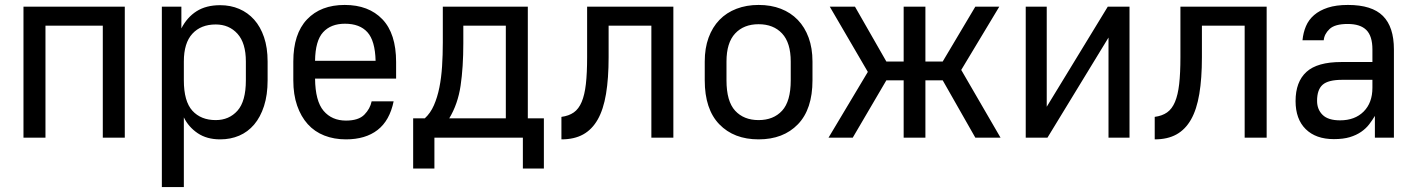

<svg xmlns="http://www.w3.org/2000/svg" viewBox="-20 -557 5731 777"><path d="M75 -530H485V0H396V-453H164V0H75Z M635 -530H714V-442Q737 -487 775.5 -511.5Q814 -536 871 -536Q913 -536 948 -521Q983 -506 1008.5 -477.5Q1034 -449 1048.5 -406.5Q1063 -364 1063 -308V-232Q1063 -173 1048.5 -128Q1034 -83 1008.5 -53Q983 -23 948 -8Q913 7 871 7Q817 7 780 -18Q743 -43 724 -82V200H635ZM853 -71Q907 -71 941 -109Q975 -147 975 -232V-308Q975 -383 941 -420.5Q907 -458 853 -458Q793 -458 758.5 -420.5Q724 -383 724 -308V-232Q724 -147 758.5 -109Q793 -71 853 -71Z M1380 7Q1332 7 1292.5 -8.5Q1253 -24 1225.5 -54.5Q1198 -85 1182.5 -129.5Q1167 -174 1167 -232V-308Q1167 -420 1222.5 -478.5Q1278 -537 1375 -537Q1472 -537 1527.5 -479Q1583 -421 1583 -306V-239H1255Q1256 -148 1289.5 -108.5Q1323 -69 1380 -69Q1431 -69 1454.5 -93Q1478 -117 1484 -147H1573Q1557 -69 1508 -31Q1459 7 1380 7ZM1376 -461Q1319 -461 1287.5 -426.5Q1256 -392 1255 -311H1500Q1498 -392 1467 -426.5Q1436 -461 1376 -461Z M1652 -78H1699Q1722 -99 1736 -131Q1750 -163 1758 -202.5Q1766 -242 1769 -288.5Q1772 -335 1772 -385V-530H2116V-78H2181V125H2096V0H1738V125H1652ZM2027 -78V-453H1855V-382Q1855 -285 1844 -210.5Q1833 -136 1798 -78Z M2252 -84Q2282 -88 2302 -102Q2322 -116 2334 -144.5Q2346 -173 2351 -217Q2356 -261 2356 -325V-530H2705V0H2616V-453H2443V-325Q2443 -240 2432.5 -177Q2422 -114 2399 -73.5Q2376 -33 2340 -13Q2304 7 2252 7Z M3050 7Q2950 7 2891 -54Q2832 -115 2832 -232V-308Q2832 -362 2847.5 -404.5Q2863 -447 2891.5 -476.5Q2920 -506 2960.5 -521.5Q3001 -537 3050 -537Q3100 -537 3140 -521.5Q3180 -506 3208.5 -476.5Q3237 -447 3252.5 -404.5Q3268 -362 3268 -308V-232Q3268 -115 3209 -54Q3150 7 3050 7ZM3050 -71Q3110 -71 3145 -109Q3180 -147 3180 -232V-308Q3180 -384 3145 -421.5Q3110 -459 3050 -459Q2990 -459 2955 -421.5Q2920 -384 2920 -308V-232Q2920 -147 2955 -109Q2990 -71 3050 -71Z M3492 -266 3338 -530H3440L3567 -308H3637V-530H3725V-308H3795L3927 -530H4024L3870 -274L4029 0H3927L3795 -232H3725V0H3637V-232H3567L3431 0H3333Z M4131 -530H4216V-125L4463 -530H4551V0H4466V-405L4219 0H4131Z M4653 -84Q4683 -88 4703 -102Q4723 -116 4735 -144.5Q4747 -173 4752 -217Q4757 -261 4757 -325V-530H5106V0H5017V-453H4844V-325Q4844 -240 4833.5 -177Q4823 -114 4800 -73.5Q4777 -33 4741 -13Q4705 7 4653 7Z M5378 6Q5305 6 5264 -34.5Q5223 -75 5223 -148Q5223 -226 5267 -266Q5311 -306 5408 -306H5534V-357Q5534 -411 5509.5 -435.5Q5485 -460 5434 -460Q5382 -460 5360.5 -439.5Q5339 -419 5337 -394H5251Q5254 -425 5265 -451Q5276 -477 5298 -496Q5320 -515 5353.5 -526Q5387 -537 5435 -537Q5532 -537 5576.5 -492.5Q5621 -448 5621 -357V0H5544V-88Q5534 -71 5521 -54Q5508 -37 5488.5 -23.5Q5469 -10 5442.5 -2Q5416 6 5378 6ZM5403 -70Q5463 -70 5498.5 -105.5Q5534 -141 5534 -202V-234H5412Q5355 -234 5332.5 -214Q5310 -194 5310 -149Q5310 -114 5332.5 -92Q5355 -70 5403 -70Z"/></svg>

Font: Golos UI VF
Style: Regular
Weight: 400
Designer: A.Korolkova, Vitaly Kuzmin
Foundry: ParaType Ltd
Version: Version 2.000